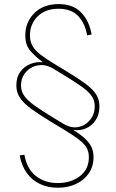

<svg xmlns="http://www.w3.org/2000/svg" viewBox="-20 -755 557 923"><path d="M257.8 147.5Q210.9 147.5 172.9 129.9Q134.8 112.3 109.4 77.6Q84 43 74.7 -7.8L97.2 -11.2Q109.4 57.1 152.6 91.1Q195.8 125 257.8 125Q320.3 125 363.8 92Q407.2 59.1 407.2 0Q407.2 -22 398.7 -40.3Q390.1 -58.6 364 -80.1Q337.9 -101.6 285.2 -133.3L224.6 -169.9Q166 -205.6 129.4 -232.4Q92.8 -259.3 75.7 -285.2Q58.6 -311 58.6 -343.8Q58.6 -384.3 77.9 -410.2Q97.2 -436 126.2 -447.5Q155.3 -459 184.1 -455.6L184.6 -457Q150.4 -482.4 126 -510.3Q101.6 -538.1 101.6 -585Q101.6 -648.9 145.3 -692.1Q189 -735.4 261.2 -735.4Q332 -735.4 370.8 -694.3Q409.7 -653.3 420.4 -588.9L398.9 -585Q389.2 -642.1 356.2 -677.5Q323.2 -712.9 261.2 -712.9Q198.2 -712.9 161.1 -676.3Q124 -639.6 124 -585Q124 -557.1 135.3 -536.1Q146.5 -515.1 170.7 -495.6Q194.8 -476.1 234.4 -452.1L293.9 -416Q353 -380.4 388.9 -354Q424.8 -327.6 441.4 -302.5Q458 -277.3 458 -244.1Q458 -204.1 439.5 -176.8Q420.9 -149.4 392.1 -137.5Q363.3 -125.5 332.5 -130.9L332 -130.4Q366.7 -108.9 388.2 -89.1Q409.7 -69.3 419.7 -48.1Q429.7 -26.9 429.7 0Q429.7 44.9 407 78.1Q384.3 111.3 345.2 129.4Q306.2 147.5 257.8 147.5ZM284.2 -160.2Q322.8 -137.2 357.2 -144.5Q391.6 -151.9 413.6 -179.4Q435.5 -207 435.5 -244.1Q435.5 -272 420.9 -293.2Q406.2 -314.5 373.5 -337.9Q340.8 -361.3 286.1 -394.5L238.8 -423.3Q199.7 -447.3 163.3 -440.9Q127 -434.6 104 -408Q81.1 -381.3 81.1 -343.8Q81.1 -316.4 96.7 -294.2Q112.3 -272 146 -247.8Q179.7 -223.6 234.4 -190.4Z"/></svg>

Font: Inter 20pt Thin
Style: Regular
Weight: 250
Version: Version 4.001;git-66647c0bb